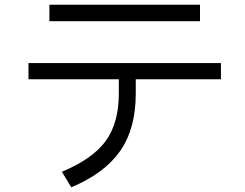

<svg xmlns="http://www.w3.org/2000/svg" viewBox="-20 -765 1040 816"><path d="M190 -745H830V-675H190ZM919 -497V-428H557V-368Q557 -218 490.5 -123Q424 -28 283 31L243 -35Q373 -89 429 -165.5Q485 -242 485 -368V-428H101V-497Z"/></svg>

Font: IBM Plex Sans JP
Style: Regular
Weight: 400
Designer: Mike Abbink; Paul van der Laan; Pieter van Rosmalen; Wujin Sim; Yejin Wi; Jinhee Kim; Boomi Park; Yona Kim; Kichan Ma
Foundry: Sandoll Inc.
Version: Version 1.000